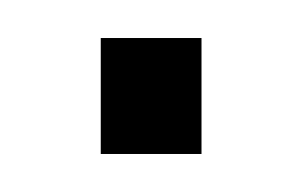

<svg xmlns="http://www.w3.org/2000/svg" viewBox="-20 -81 155 101"><path d="M33 -61V0H86V-61Z"/></svg>

Font: Modon Arabic
Style: Regular
Weight: 400
Designer: Ahmedzaza
Foundry: Ahmedzaza
Version: Version 2.010